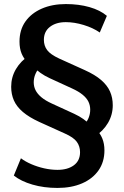

<svg xmlns="http://www.w3.org/2000/svg" viewBox="-20 -735 609 945"><path d="M263 190Q196 190 139.5 173.5Q83 157 48 129L83 44Q104 60 134 73Q164 86 197.5 93.5Q231 101 263 101Q313 101 343.5 78.5Q374 56 374 14Q374 -15 358 -37Q342 -59 299 -78L173 -135Q123 -158 92.5 -184Q62 -210 48.5 -240.5Q35 -271 35 -308Q35 -355 58.5 -395Q82 -435 125 -463L115 -429Q97 -446 86.5 -471Q76 -496 76 -530Q76 -588 105 -629Q134 -670 185.5 -692.5Q237 -715 304 -715Q368 -715 420.5 -700Q473 -685 506 -657L471 -575Q438 -598 392 -612Q346 -626 304 -626Q256 -626 226 -603Q196 -580 196 -539Q196 -510 212 -488.5Q228 -467 271 -447L397 -390Q448 -367 478 -341Q508 -315 521.5 -284.5Q535 -254 535 -217Q535 -170 511.5 -130Q488 -90 445 -62L455 -96Q473 -79 483.5 -53.5Q494 -28 494 5Q494 62 465 103.5Q436 145 384 167.5Q332 190 263 190ZM146 -330Q146 -309 155 -291Q164 -273 183.5 -256.5Q203 -240 236 -225L345 -175Q371 -163 390.5 -149Q410 -135 422 -122L391 -118Q408 -135 416 -154.5Q424 -174 424 -195Q424 -216 415.5 -234Q407 -252 387 -268.5Q367 -285 334 -300L225 -350Q199 -362 179.5 -376Q160 -390 148 -403L179 -407Q163 -391 154.5 -371Q146 -351 146 -330Z"/></svg>

Font: NunitoSans3
Style: Bold
Weight: 700
Designer: Vernon Adams
Foundry: Vernon Adams
Version: Version 3.101;gftools[0.9.27]